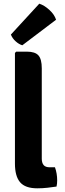

<svg xmlns="http://www.w3.org/2000/svg" viewBox="-20 -1016 350 1041"><path d="M278 -109Q290 -75.5 290 -38Q290 -30 289.2 -21Q288.5 -12 286.5 -4.5Q265 -1 237.2 2Q209.5 5 182 5Q117 5 89 -27.8Q61 -60.5 61 -129V-729L68 -736H125.5Q170 -736 188.2 -715.8Q206.5 -695.5 206.5 -645.5V-156Q206.5 -133 216.5 -121Q226.5 -109 249.5 -109ZM193 -996Q220 -987.5 247.5 -962.5Q275 -937.5 284 -909L101 -770.5Q82.5 -776 64.8 -792Q47 -808 39 -828.5Z"/></svg>

Font: Signika Negative Light
Style: Bold
Weight: 700
Version: Version 2.001